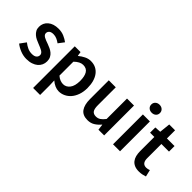

<svg xmlns="http://www.w3.org/2000/svg" viewBox="-29 -1373 2232 2232"><g transform="rotate(45 1087.0 -257.0)"><path d="M210 12Q159 12 109.5 -7.5Q60 -27 24 -56L78 -130Q111 -104 143.5 -89.5Q176 -75 214 -75Q254 -75 273 -91.5Q292 -108 292 -134Q292 -149 283 -160.5Q274 -172 259 -181Q244 -190 225 -197.5Q206 -205 187 -213Q163 -222 138 -234Q113 -246 93.5 -263Q74 -280 61.5 -302.5Q49 -325 49 -356Q49 -421 97 -462Q145 -503 228 -503Q279 -503 320 -485Q361 -467 391 -444L338 -374Q312 -393 285.5 -404.5Q259 -416 230 -416Q193 -416 175.5 -400.5Q158 -385 158 -362Q158 -347 166.5 -336.5Q175 -326 189 -318Q203 -310 221.5 -303Q240 -296 260 -289Q285 -280 310 -268.5Q335 -257 355.5 -240Q376 -223 388.5 -198.5Q401 -174 401 -140Q401 -108 388.5 -80.5Q376 -53 352 -32.5Q328 -12 292 0Q256 12 210 12Z M504 194V-491H599L607 -439H611Q642 -465 680 -484Q718 -503 759 -503Q805 -503 840.5 -485.5Q876 -468 901 -435Q926 -402 939 -356Q952 -310 952 -253Q952 -190 934.5 -140.5Q917 -91 888 -57.5Q859 -24 821 -6Q783 12 742 12Q710 12 678 -2Q646 -16 616 -42L619 40V194ZM718 -83Q767 -83 800 -125.5Q833 -168 833 -252Q833 -326 808 -367Q783 -408 727 -408Q675 -408 619 -353V-124Q646 -101 671 -92Q696 -83 718 -83Z M1214 12Q1135 12 1099 -38.5Q1063 -89 1063 -183V-491H1178V-198Q1178 -137 1196 -112Q1214 -87 1254 -87Q1286 -87 1310.5 -103Q1335 -119 1363 -155V-491H1478V0H1384L1375 -72H1372Q1340 -34 1302.5 -11Q1265 12 1214 12Z M1624 0V-491H1739V0ZM1682 -577Q1651 -577 1631 -595Q1611 -613 1611 -642Q1611 -671 1631 -689.5Q1651 -708 1682 -708Q1713 -708 1733 -689.5Q1753 -671 1753 -642Q1753 -613 1733 -595Q1713 -577 1682 -577Z M2059 12Q2016 12 1986.5 -1Q1957 -14 1938.5 -37.5Q1920 -61 1911.5 -93.5Q1903 -126 1903 -166V-400H1833V-486L1909 -491L1923 -625H2019V-491H2144V-400H2019V-166Q2019 -80 2088 -80Q2101 -80 2114.5 -83Q2128 -86 2139 -91L2159 -6Q2139 1 2113.5 6.5Q2088 12 2059 12Z"/></g></svg>

Font: Giro Semibold
Style: Regular
Weight: 600
Designer: Paul D. Hunt
Foundry: Adobe Systems Incorporated
Version: Version 1.000;PS 1.0;hotconv 1.0.88;makeotf.lib2.5.647800